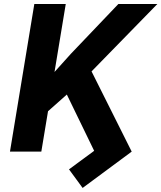

<svg xmlns="http://www.w3.org/2000/svg" viewBox="-20 -747 795 946"><path d="M304 -727.3 248.6 -392.4 329.5 -482.2 563.2 -727.3H755.3L431.1 -395.2L628.9 0L387.1 179L320 87.4L443.9 -3.9L309.3 -281.2L216.6 -198.9L183.6 0H29.1L149.1 -727.3Z"/></svg>

Font: Karasuma Gothic
Style: Bold Italic
Weight: 700
Italic angle: 9.39998°
Designer: Rasmus Andersson / Ryoko Nishizuka
Foundry: Genbu
Version: Version 1.00